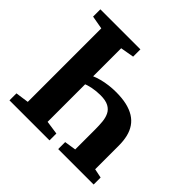

<svg xmlns="http://www.w3.org/2000/svg" viewBox="-182 -926 1109 1109"><g transform="rotate(45 373.0 -371.5)"><path d="M274.5 -437.5Q298 -448 325.2 -455.2Q352.5 -462.5 381.8 -466Q411 -469.5 439.5 -469.5Q488.5 -469.5 526 -460.8Q563.5 -452 590.8 -435Q618 -418 635.2 -392.8Q652.5 -367.5 660.5 -334.8Q668.5 -302 668.5 -261.5V-68.5L724.5 -57V0H435V-57L506 -68V-232Q506 -264.5 503.2 -293.2Q500.5 -322 489.5 -344.5Q478.5 -367 454.5 -380Q430.5 -393 388 -393Q355 -393 323.2 -386.8Q291.5 -380.5 274.5 -371.5ZM118 -68.5V-669L36.5 -683.5V-743H363.5V-683.5L280.5 -669V-68L364 -56V0H37V-57Z"/></g></svg>

Font: Merriweather 36pt ExtraBold
Style: Regular
Weight: 800
Designer: Eben Sorkin
Foundry: Eben Sorkin
Version: Version 2.100